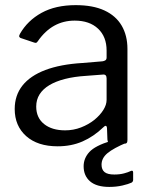

<svg xmlns="http://www.w3.org/2000/svg" viewBox="-20 -560 588 748"><path d="M382.1 -63.7Q345 -28 301.5 -9Q258 10 204.5 10Q126.6 10 81.9 -29.8Q37.3 -69.7 37.3 -135.3Q37.3 -188.5 67.5 -226.7Q97.8 -264.9 156.6 -287.2Q215.5 -309.5 300.8 -314.6L378.8 -321.1Q385.7 -321.9 390.5 -325.1Q395.3 -328.3 395.3 -335.9V-363Q395.3 -417.1 361.9 -448.4Q328.6 -479.7 271 -479.7Q227.6 -479.7 191.8 -460.1Q156 -440.4 127.8 -400.1Q124.5 -395 121.8 -393.6Q119.1 -392.2 113.1 -394.2L59.7 -412.2Q56.3 -414.2 55 -417.2Q53.6 -420.1 57.7 -428.2Q87.3 -479.9 141.9 -510Q196.5 -540 275 -540Q341.9 -540 386.6 -519.4Q431.4 -498.7 453.9 -460.3Q476.5 -421.8 476.5 -369.2V-14.7Q476.5 -6.2 473.5 -3.1Q470.4 0 463 0H412.2Q405.7 0 402.4 -4.3Q399.1 -8.7 398.5 -16.2L396.8 -62.3Q394.5 -76.5 382.1 -63.7ZM395.3 -254.4Q395.3 -271 381 -269.5L315.4 -264.5Q269.3 -261.6 233.1 -252.4Q197 -243.1 172.2 -228.2Q147.4 -213.3 134.2 -192.5Q121.1 -171.7 121.1 -144.9Q121.1 -101.4 151.7 -76.8Q182.3 -52.2 233.9 -52.2Q266.2 -52.2 295.7 -63.6Q325.1 -75.1 347.6 -93Q370.4 -111.8 382.8 -131.9Q395.3 -152 395.3 -171V-254.4ZM305.8 87.7Q305.8 56.7 328.1 32.2Q350.5 7.8 412.1 -11.1L474.2 -4.6Q422.5 17.1 399.1 36.4Q375.6 55.8 375.6 81.5Q375.6 100.8 387.3 110.4Q399.1 119.9 425.4 119.9Q446.7 119.9 463.4 115.4Q480 110.9 487.9 106.8Q498.7 101.4 498.7 112V140.8Q498.7 147.7 492.3 151.6Q480.7 157.1 456.9 162.7Q433.1 168.2 405.8 168.2Q356.1 168.2 330.9 146.5Q305.8 124.8 305.8 87.7Z"/></svg>

Font: Libre Franklin Thin
Style: Regular
Weight: 100
Designer: Pablo Impallari, Rodrigo Fuenzalida, Nhung Nguyen
Foundry: Impallari Type
Version: Version 3.000